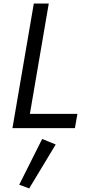

<svg xmlns="http://www.w3.org/2000/svg" viewBox="-20 -720 477 1079"><path d="M170 -700 50 0H401L415 -80H148L254 -700ZM217 61 88 318 144 339 293 92Z"/></svg>

Font: Jost
Style: Italic
Weight: 400
Italic angle: -5°
Version: Version 3.710